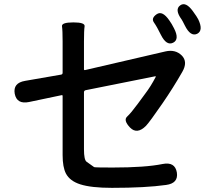

<svg xmlns="http://www.w3.org/2000/svg" viewBox="-20 -860 1040 926"><path d="M520 46Q420 46 367 29Q317 13 298 -23Q282 -54 282 -112V-397Q282 -402 277 -401L120 -368Q61 -356 51 -408Q42 -460 101 -470L274 -500Q282 -501 282 -509V-660Q282 -714 279 -733Q276 -752 334 -752Q391 -752 388 -733Q385 -714 385 -660V-526Q385 -521 390 -522L778 -612Q826 -623 857 -592Q887 -561 859 -513Q815 -436 764 -362Q702 -272 684 -253Q641 -210 607 -245Q574 -280 593 -297.5Q612 -315 645 -360Q663 -385 681 -409Q707 -443 731 -489Q733 -493 728 -492L393 -425Q385 -423 385 -415V-140Q385 -89 397.5 -80Q410 -71 434 -54Q438 -52 522 -52Q681 -52 764 -69Q824 -81 833 -28Q841 24 781 32Q682 46 520 46ZM815 -654Q783 -638 756 -692Q737 -731 722.5 -751.5Q708 -772 735 -791Q763 -811 797 -761Q808 -746 819 -724Q847 -670 815 -654ZM931 -697Q899 -682 872 -736Q859 -762 856 -766Q821 -814 849 -834Q876 -854 911 -805Q930 -779 936 -767Q962 -713 931 -697Z"/></svg>

Font: Resource Han Rounded CN Medium
Style: Regular
Weight: 500
Designer: Cyano Hao (round all glyphs); Ryoko NISHIZUKA 西塚涼子 (kana, bopomofo & ideographs); Paul D. Hunt (Latin, Greek & Cyrillic)
Foundry: Cyano Hao
Version: 0.990